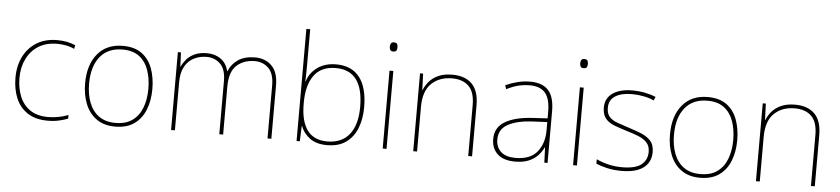

<svg xmlns="http://www.w3.org/2000/svg" viewBox="-45 -1024 5675 1297"><g transform="rotate(5 2793.0 -375.0)"><path d="M302 10Q218 10 164 -25.5Q110 -61 84.5 -122.5Q59 -184 59 -261Q59 -342 90.5 -404.5Q122 -467 180 -502.5Q238 -538 319 -538Q355 -538 384.5 -532Q414 -526 442 -514L437 -489Q407 -503 377.5 -508Q348 -513 319 -513Q247 -513 195 -481Q143 -449 114.5 -392Q86 -335 86 -261Q86 -193 108.5 -137Q131 -81 178.5 -48Q226 -15 302 -15Q338 -15 373.5 -22Q409 -29 438 -41V-16Q413 -6 378 2Q343 10 302 10Z M758 10Q682 10 631.5 -26Q581 -62 556 -124Q531 -186 531 -264Q531 -390 592.5 -464Q654 -538 764 -538Q844 -538 893 -501.5Q942 -465 964.5 -403Q987 -341 987 -264Q987 -187 962.5 -124.5Q938 -62 887.5 -26Q837 10 758 10ZM758 -15Q828 -15 872.5 -47Q917 -79 938.5 -135.5Q960 -192 960 -264Q960 -333 940.5 -389.5Q921 -446 878 -479.5Q835 -513 764 -513Q665 -513 611.5 -447Q558 -381 558 -264Q558 -191 580 -134.5Q602 -78 646.5 -46.5Q691 -15 758 -15Z M1137 0V-528H1158L1162 -432H1164Q1175 -457 1195 -481Q1215 -505 1249 -521.5Q1283 -538 1334 -538Q1389 -538 1428 -510Q1467 -482 1480 -429H1482Q1501 -478 1545.5 -508Q1590 -538 1661 -538Q1729 -538 1773 -495Q1817 -452 1817 -361V0H1791V-360Q1791 -440 1753.5 -476.5Q1716 -513 1661 -513Q1586 -513 1538 -469.5Q1490 -426 1490 -325V0H1464V-360Q1464 -440 1426.5 -476.5Q1389 -513 1334 -513Q1288 -513 1249 -494Q1210 -475 1186.5 -433.5Q1163 -392 1163 -325V0Z M2194 10Q2123 10 2078.5 -22.5Q2034 -55 2016 -104H2014L2010 0H1988V-760H2014V-525Q2014 -501 2013.5 -466Q2013 -431 2012 -406H2014Q2031 -464 2082.5 -501.5Q2134 -539 2210 -539Q2315 -539 2369 -469.5Q2423 -400 2423 -266Q2423 -190 2399.5 -127.5Q2376 -65 2325.5 -27.5Q2275 10 2194 10ZM2194 -15Q2293 -15 2344.5 -80.5Q2396 -146 2396 -266Q2396 -514 2210 -514Q2110 -514 2062 -447Q2014 -380 2014 -263V-253Q2014 -137 2058.5 -76Q2103 -15 2194 -15Z M2572 0V-528H2598V0ZM2585 -659Q2570 -659 2565 -668Q2560 -677 2560 -690Q2560 -702 2565 -711.5Q2570 -721 2585 -721Q2603 -721 2607.5 -711.5Q2612 -702 2612 -690Q2612 -677 2607.5 -668Q2603 -659 2585 -659Z M2779 0V-528H2800L2804 -417H2806Q2818 -448 2841.5 -475.5Q2865 -503 2903.5 -520.5Q2942 -538 2998 -538Q3084 -538 3131 -491Q3178 -444 3178 -346V0H3152V-345Q3152 -433 3111.5 -473Q3071 -513 2998 -513Q2912 -513 2858.5 -461.5Q2805 -410 2805 -302V0Z M3470 10Q3391 10 3350.5 -28Q3310 -66 3310 -129Q3310 -208 3376.5 -247.5Q3443 -287 3561 -294L3664 -300V-343Q3664 -433 3630 -472.5Q3596 -512 3526 -512Q3486 -512 3448.5 -503Q3411 -494 3368 -472L3359 -498Q3399 -516 3440.5 -526.5Q3482 -537 3526 -537Q3608 -537 3649 -492.5Q3690 -448 3690 -350V0H3668L3664 -103H3662Q3648 -73 3623.5 -47Q3599 -21 3561.5 -5.5Q3524 10 3470 10ZM3470 -15Q3570 -15 3617 -72Q3664 -129 3664 -220V-275L3563 -270Q3461 -265 3399.5 -232Q3338 -199 3338 -129Q3338 -76 3372 -45.5Q3406 -15 3470 -15Z M3863 0V-528H3889V0ZM3876 -659Q3861 -659 3856 -668Q3851 -677 3851 -690Q3851 -702 3856 -711.5Q3861 -721 3876 -721Q3894 -721 3898.5 -711.5Q3903 -702 3903 -690Q3903 -677 3898.5 -668Q3894 -659 3876 -659Z M4193 10Q4138 10 4093 -0.5Q4048 -11 4019 -24V-54Q4059 -35 4103 -25Q4147 -15 4193 -15Q4284 -15 4324 -47Q4364 -79 4364 -134Q4364 -173 4342.5 -196.5Q4321 -220 4284.5 -234.5Q4248 -249 4204 -262Q4158 -276 4119.5 -290.5Q4081 -305 4058.5 -331.5Q4036 -358 4036 -407Q4036 -469 4085 -503.5Q4134 -538 4218 -538Q4265 -538 4306 -529.5Q4347 -521 4378 -508L4367 -483Q4339 -497 4298.5 -505Q4258 -513 4218 -513Q4146 -513 4104.5 -486.5Q4063 -460 4063 -407Q4063 -366 4083.5 -344.5Q4104 -323 4138.5 -311Q4173 -299 4213 -286Q4257 -272 4298 -256Q4339 -240 4365 -212.5Q4391 -185 4391 -134Q4391 -90 4369 -57.5Q4347 -25 4303 -7.5Q4259 10 4193 10Z M4724 10Q4648 10 4597.5 -26Q4547 -62 4522 -124Q4497 -186 4497 -264Q4497 -390 4558.5 -464Q4620 -538 4730 -538Q4810 -538 4859 -501.5Q4908 -465 4930.5 -403Q4953 -341 4953 -264Q4953 -187 4928.5 -124.5Q4904 -62 4853.5 -26Q4803 10 4724 10ZM4724 -15Q4794 -15 4838.5 -47Q4883 -79 4904.5 -135.5Q4926 -192 4926 -264Q4926 -333 4906.5 -389.5Q4887 -446 4844 -479.5Q4801 -513 4730 -513Q4631 -513 4577.5 -447Q4524 -381 4524 -264Q4524 -191 4546 -134.5Q4568 -78 4612.5 -46.5Q4657 -15 4724 -15Z M5103 0V-528H5124L5128 -417H5130Q5142 -448 5165.5 -475.5Q5189 -503 5227.5 -520.5Q5266 -538 5322 -538Q5408 -538 5455 -491Q5502 -444 5502 -346V0H5476V-345Q5476 -433 5435.5 -473Q5395 -513 5322 -513Q5236 -513 5182.5 -461.5Q5129 -410 5129 -302V0Z"/></g></svg>

Font: Noto Sans Symbols Thin
Style: Regular
Weight: 250
Version: Version 2.002